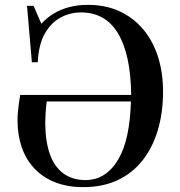

<svg xmlns="http://www.w3.org/2000/svg" viewBox="-20 -757 741 789"><path d="M322 12Q257 12 206.5 -8Q156 -28 121.5 -64.5Q87 -101 69.5 -151.5Q52 -202 52 -262Q52 -279 53.5 -296Q55 -313 57.5 -331Q60 -349 63 -367H519Q518 -453 504 -516Q490 -579 464 -621.5Q438 -664 400 -685Q362 -706 313 -706Q269 -706 230 -685.5Q191 -665 165 -620.5Q139 -576 135 -501H111L91 -733H118L150 -659Q171 -683 199.5 -700.5Q228 -718 263.5 -727.5Q299 -737 341 -737Q414 -737 470.5 -711Q527 -685 567.5 -637.5Q608 -590 629 -524.5Q650 -459 650 -381Q650 -294 628.5 -222Q607 -150 565.5 -97.5Q524 -45 463 -16.5Q402 12 322 12ZM331 -17Q375 -17 409 -39.5Q443 -62 467 -103.5Q491 -145 503.5 -205Q516 -265 518 -340H172Q169 -318 167.5 -293Q166 -268 166 -246Q167 -173 185.5 -122Q204 -71 241 -44Q278 -17 331 -17Z"/></svg>

Font: Literata 60pt Medium
Style: Regular
Weight: 500
Designer: Latin by Veronika Burian and Jose Scaglione. Greek by Irene Vlachou. Cyrillic by Vera Evstafieva.
Foundry: TypeTogether
Version: Version 3.103;gftools[0.9.29]